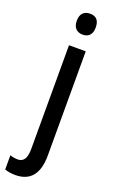

<svg xmlns="http://www.w3.org/2000/svg" viewBox="-215 -786 636 1067"><g transform="rotate(20 103.0 -252.5)"><path d="M62 -683Q62 -714 77 -729.5Q92 -745 119 -745Q174 -745 174 -683Q174 -652 159 -636.5Q144 -621 119 -621Q93 -621 77.5 -636.5Q62 -652 62 -683ZM35 240Q-2 240 -29 230V146Q-5 154 17 154Q42 154 55 135Q68 116 68 72V-540H167V75Q167 239 35 240Z"/></g></svg>

Font: Noto Sans Khmer Condensed Medium
Style: Regular
Weight: 500
Width: 3
Designer: Danh Hong and the Monotype Design Team
Foundry: Monotype Imaging Inc.
Version: Version 2.004; ttfautohint (v1.8.4.7-5d5b)